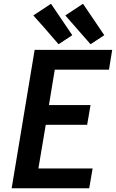

<svg xmlns="http://www.w3.org/2000/svg" viewBox="-20 -1000 616 1020"><path d="M42 0H454L472 -105H184L223 -337H443L461 -442H240L271 -630H559L576 -735H164ZM461 -765 534 -813 421 -980 327 -918ZM291 -765 364 -813 251 -980 157 -918 215 -853Z"/></svg>

Font: Iosevka Sparkle
Style: Bold Italic
Weight: 700
Italic angle: -9°
Designer: Belleve Invis
Foundry: Belleve Invis
Version: Version 4.5.0; ttfautohint (v1.8.3)